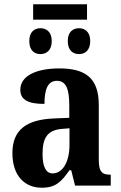

<svg xmlns="http://www.w3.org/2000/svg" viewBox="-20 -868 566 898"><path d="M135 -776H387V-848H135ZM169 -615C196 -615 222 -631 222 -676C222 -720 196 -736 169 -736C142 -736 117 -720 117 -676C117 -631 142 -615 169 -615ZM350 -615C376 -615 402 -631 402 -676C402 -720 376 -736 350 -736C322 -736 297 -720 297 -676C297 -631 322 -615 350 -615ZM175 10C241 10 267 -18 305 -72H313L331 0H498V-51H495C455 -51 442 -67 442 -122V-377C442 -503 380 -548 257 -548C155 -548 75 -516 75 -448C75 -401 112 -382 188 -382C188 -449 203 -490 246 -490C291 -490 304 -448 304 -374V-317L233 -314C103 -309 38 -260 38 -152C38 -42 99 10 175 10ZM226 -57C194 -57 179 -90 179 -148C179 -222 201 -259 268 -265L305 -268V-191C305 -112 274 -57 226 -57Z"/></svg>

Font: Noto Serif Condensed
Style: Bold
Weight: 700
Width: 3
Designer: Monotype Design Team
Foundry: Monotype Imaging Inc.
Version: Version 2.015